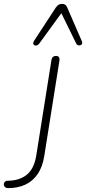

<svg xmlns="http://www.w3.org/2000/svg" viewBox="-141 -778 444 989"><path d="M-100 191Q-108 191 -113.5 187Q-119 183 -120.5 177.5Q-122 172 -120.5 166.5Q-119 161 -114.5 157Q-110 153 -102 153Q-41 153 -3 122Q35 91 46 22L124 -469Q126 -480 132 -485Q138 -490 148 -490Q158 -490 162.5 -483.5Q167 -477 165 -465L87 26Q78 82 53 118.5Q28 155 -10.5 173Q-49 191 -100 191ZM281 -565Q284 -557 281.5 -552Q279 -547 273 -545Q267 -543 261 -545Q255 -547 252 -553L175 -710L60 -552Q55 -546 48.5 -544Q42 -542 37 -544.5Q32 -547 30.5 -553Q29 -559 34 -567L147 -740Q155 -751 162.5 -754.5Q170 -758 179 -758Q188 -758 194.5 -754Q201 -750 205 -740Z"/></svg>

Font: Nunito ExtraLight ExtraLight
Style: Italic
Weight: 250
Italic angle: -9°
Version: Version 3.602